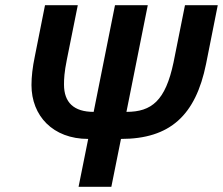

<svg xmlns="http://www.w3.org/2000/svg" viewBox="-20 -718 857 738"><path d="M282 0H408L445 -184C634 -184 732 -275 772 -472L817 -698H691L647 -478C616 -331 563 -288 466 -288L548 -698H422L340 -288C264 -288 226 -324 226 -393C226 -414 227 -440 237 -489L279 -698H153L114 -502C105 -459 101 -423 101 -391C101 -273 183 -184 319 -184Z"/></svg>

Font: Braiins Sans SemiBold
Style: Italic
Weight: 600
Italic angle: -11.31°
Designer: Mike Abbink, Paul van der Laan, Pieter van Rosmalen, Jiri Chlebus, Lubos Buracinsky
Foundry: Bold Monday, Sudetype
Version: Version 1.000;hotconv 1.0.109;makeotfexe 2.5.65596